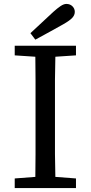

<svg xmlns="http://www.w3.org/2000/svg" viewBox="-20 -958 462 978"><path d="M318 -938Q337 -938 349 -926Q361 -914 361 -897.5Q361 -881 348 -867Q335 -853 302.5 -834.5Q270 -816 236 -797.5Q202 -779 160 -756L135 -789Q173 -825 251 -897Q272 -916 288.5 -927Q305 -938 318 -938ZM367 0H55V-49L160 -57Q161 -115 161 -173V-553Q161 -611 160 -669L55 -676V-686V-725H367V-676L262 -669L260 -553V-173L262 -57L367 -49Z"/></svg>

Font: Early Summer Mincho Screen
Style: Regular
Weight: 400
Designer: GuiWonder
Version: Version 1.002